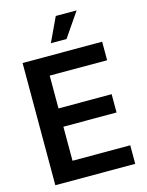

<svg xmlns="http://www.w3.org/2000/svg" viewBox="-136 -1021 843 1104"><g transform="rotate(-15 285.0 -469.5)"><path d="M52.7 0V-727.5H526.4V-617.2H184.6V-421.9H501V-313H184.6V-110.4H528.3V0ZM239.3 -795.4 307.1 -939.5H431.2L332.5 -795.4Z"/></g></svg>

Font: Inter Tight SemiBold
Style: Regular
Weight: 600
Designer: Rasmus Andersson
Foundry: rsms
Version: Version 3.004; ttfautohint (v1.8.4.7-5d5b)